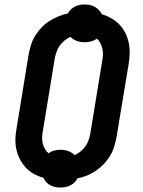

<svg xmlns="http://www.w3.org/2000/svg" viewBox="-20 -797 640 859"><path d="M251 42Q238 42 226.5 39.5Q215 37 204.5 31.5Q194 26 186.5 17.5Q179 9 174 -2Q151 -8 130.5 -19.5Q110 -31 94.5 -48Q79 -65 68.5 -85.5Q58 -106 53 -130Q48 -154 49 -178.5Q50 -203 55 -228L108 -553Q112 -574 118.5 -595.5Q125 -617 137 -636.5Q149 -656 165 -673Q181 -690 200.5 -702.5Q220 -715 241 -723.5Q262 -732 284 -737Q289 -747 297.5 -755Q306 -763 316 -768Q326 -773 337 -775Q348 -777 358 -777Q371 -777 382.5 -774.5Q394 -772 404 -766.5Q414 -761 422 -752.5Q430 -744 435 -734Q457 -727 477.5 -715.5Q498 -704 514 -687.5Q530 -671 540.5 -650Q551 -629 556 -605Q561 -581 560 -556.5Q559 -532 555 -507L501 -182Q497 -161 490.5 -140Q484 -119 472 -99Q460 -79 444 -62.5Q428 -46 409 -33Q390 -20 369 -11.5Q348 -3 326 1Q321 12 312.5 20Q304 28 293.5 33Q283 38 272 40Q261 42 251 42ZM314 -103Q328 -109 340.5 -119.5Q353 -130 362 -142.5Q371 -155 376 -169.5Q381 -184 384 -199L437 -523Q440 -537 440.5 -551.5Q441 -566 438 -579Q435 -592 429 -604Q423 -616 413 -624Q401 -615 386.5 -611.5Q372 -608 358 -608Q340 -608 323.5 -614Q307 -620 295 -632Q281 -626 268.5 -615.5Q256 -605 247 -592.5Q238 -580 233 -565.5Q228 -551 225 -536L172 -212Q169 -198 168.5 -183.5Q168 -169 171 -156Q174 -143 180.5 -131.5Q187 -120 197 -111Q209 -120 223 -123.5Q237 -127 251 -127Q269 -127 285.5 -121Q302 -115 314 -103Z"/></svg>

Font: Iosevka Curly Extended Oblique
Style: Bold
Weight: 700
Width: 7
Italic angle: -9°
Monospace: yes
Designer: Belleve Invis
Foundry: Belleve Invis
Version: Version 11.1.0; ttfautohint (v1.8.3)